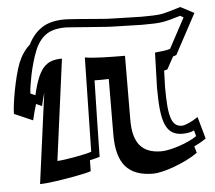

<svg xmlns="http://www.w3.org/2000/svg" viewBox="-132 -558 778 696"><g transform="rotate(-5 256.5 -210.5)"><path d="M-85.9 -174.8Q-85.9 -188 -83 -210.4Q-80.1 -232.9 -75.2 -259Q-70.3 -285.2 -63.7 -311Q-57.1 -336.9 -49.8 -356.4Q-33.2 -397 -6.3 -420.4Q12.2 -458.5 43.7 -479.2Q75.2 -500 127.4 -500Q131.3 -500 139.4 -499.5Q147.5 -499 158.4 -498.3Q169.4 -497.6 181.9 -496.6Q194.3 -495.6 207 -494.6Q221.2 -493.7 235.1 -492.4Q249 -491.2 260.7 -490.2Q272.5 -489.3 281.7 -488.8Q291 -488.3 295.4 -488.3L404.8 -485.4Q455.1 -485.4 474.6 -488.3Q484.9 -489.7 502.7 -494.6Q520.5 -499.5 548.3 -508.3L597.7 -482.4L519 -335.9Q516.1 -335 512.9 -334Q509.8 -333 506.8 -332L482.4 -287.1Q479.5 -286.1 476.6 -285.4Q473.6 -284.7 470.2 -283.7Q469.7 -268.1 469.2 -253.2Q468.8 -238.3 468.3 -223.1Q468.3 -183.6 470.5 -156.2Q472.7 -128.9 478.3 -111.6Q483.9 -94.2 493.4 -86.7Q502.9 -79.1 517.1 -79.1Q525.4 -79.1 541.7 -86.2Q558.1 -93.3 576.2 -105.5L598.6 -25.4Q579.1 -11.7 555.2 -0.5L562 23.4Q543.5 36.6 520.3 47.9Q497.1 59.1 474.4 67.4Q451.7 75.7 431.6 80.3Q411.6 85 398.4 85Q330.1 85 298.1 47.6Q266.1 10.3 266.6 -68.4Q266.6 -97.2 266.8 -121.6Q267.1 -146 267.1 -169.7Q267.1 -193.4 267.3 -217.8Q267.6 -242.2 267.6 -271Q253.4 -270.5 240.5 -270.3Q227.5 -270 215.8 -270.5Q214.4 -200.7 212.6 -129.4Q210.9 -58.1 210 7.3Q197.8 11.2 173.8 16.6Q173.8 26.4 173.6 36.4Q173.3 46.4 173.3 56.2Q166 59.1 151.9 62.3Q137.7 65.4 119.9 68.8Q102.1 72.3 82.8 75.4Q63.5 78.6 45.2 81.3Q26.9 84 11.2 85.4Q-4.4 86.9 -13.7 86.9L30.3 -242.2Q27.3 -231.4 24.2 -219.7Q21 -208 18.1 -194.3L-2.9 -203.6Q-6.8 -191.4 -10.7 -177Q-14.6 -162.6 -18.6 -145.5ZM-2.4 -235.4Q5.9 -272 15.6 -296.1Q25.4 -320.3 37.8 -334.2Q50.3 -348.1 66.7 -353.8Q83 -359.4 105 -359.4L56.2 8.8Q64.9 8.8 82.5 6.3Q100.1 3.9 119.1 0.5Q138.2 -2.9 155.5 -6.8Q172.9 -10.7 181.2 -13.7L188 -356.4Q199.7 -354 217.3 -352.8Q234.9 -351.6 254.6 -350.8Q274.4 -350.1 294.9 -349.9Q315.4 -349.6 333.5 -349.6L332.5 -117.2Q332 -53.7 356.9 -23.4Q381.8 6.8 435.1 6.8Q446.8 6.8 463.4 3.4Q480 0 498 -5.9Q516.1 -11.7 533.9 -19.8Q551.8 -27.8 564.9 -37.1L559.1 -58.6Q553.2 -54.7 541 -52.2Q528.8 -49.8 517.1 -49.8Q494.6 -49.8 479.5 -59.1Q464.4 -68.4 455.3 -88.9Q446.3 -109.4 442.6 -142.6Q439 -175.8 439 -223.6L442.9 -351.6Q463.4 -353.5 476.6 -355.5Q489.7 -357.4 498.5 -360.4L557.1 -469.7L545.4 -476.6Q523.4 -469.7 507.3 -465.6Q491.2 -461.4 479 -459.5Q467.3 -457.5 448.7 -456.8Q430.2 -456.1 403.8 -456.1L294.9 -459Q289.1 -459 275.6 -460Q262.2 -460.9 245.4 -462.2Q228.5 -463.4 209.7 -464.8Q190.9 -466.3 174.3 -467.5Q157.7 -468.8 145 -469.7Q132.3 -470.7 127.4 -470.7Q80.6 -470.7 54.7 -451.4Q28.8 -432.1 14.2 -394.5Q6.8 -376 0.5 -353.5Q-5.9 -331.1 -10.3 -309.6Q-14.6 -288.1 -17.3 -270.3Q-20 -252.4 -20 -243.2Z"/></g></svg>

Font: XB Kayhan Sayeh
Style: Regular
Weight: 700
Designer: Behnam
Foundry: Irmug
Version: Version 7.300 2009